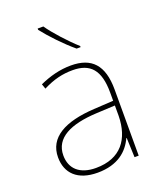

<svg xmlns="http://www.w3.org/2000/svg" viewBox="-143 -856 797 955"><g transform="rotate(-20 255.5 -378.0)"><path d="M202 -766H172V-759C207 -714 267 -650 320 -606H341V-612C296 -652 231 -723 202 -766ZM264 -537C205 -537 150 -522 97 -498L106 -472C163 -501 211 -512 264 -512C357 -512 402 -463 402 -343V-300L299 -294C142 -285 48 -234 48 -129C48 -45 102 10 208 10C316 10 372 -42 400 -103H402L406 0H428V-350C428 -480 373 -537 264 -537ZM301 -270 402 -275V-220C400 -99 341 -15 208 -15C123 -15 76 -58 76 -129C76 -222 165 -263 301 -270Z"/></g></svg>

Font: Noto Sans Telugu Thin
Style: Regular
Weight: 100
Designer: Jelle Bosma - Monotype Design Team
Foundry: Monotype Imaging Inc.
Version: Version 2.005